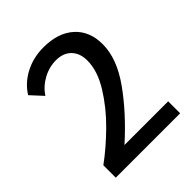

<svg xmlns="http://www.w3.org/2000/svg" viewBox="-198 -831 951 951"><g transform="rotate(-45 277.5 -355.0)"><path d="M61 -87Q131 -138 202 -208Q273 -278 322.5 -358Q372 -438 372 -510Q372 -561 343 -591Q314 -621 263 -621Q215 -621 171 -597Q127 -573 101 -533L43 -596Q76 -649 134.5 -679.5Q193 -710 264 -710Q366 -710 424.5 -657.5Q483 -605 483 -513Q483 -413 404.5 -302.5Q326 -192 206 -84H512V0H61Z"/></g></svg>

Font: Sarabun Medium
Style: Regular
Weight: 500
Designer: Suppakit Chalermlarp | Katatrad Co.,Ltd.
Foundry: Cadson Demak Co.,Ltd.
Version: Version 1.000; ttfautohint (v1.6)